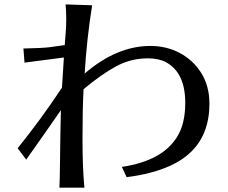

<svg xmlns="http://www.w3.org/2000/svg" viewBox="-20 -818 1040 876"><path d="M60.5 -141.6Q164.1 -269.5 262.7 -418L271.5 -555.7Q256.8 -553.7 91.8 -532.2L86.9 -596.7Q173.8 -598.6 205.1 -602.5Q236.3 -606.4 275.4 -612.3Q277.3 -645.5 279.8 -669.9Q282.2 -694.3 282.2 -731Q282.2 -767.6 279.3 -797.9L400.4 -793.9Q376 -642.6 366.2 -482.4Q512.7 -608.4 666 -608.4Q740.2 -608.4 801.3 -575.7Q862.3 -543 898.9 -483.9Q935.5 -424.8 935.5 -344.7Q935.5 -142.6 755.9 -61.5Q670.9 -23.4 557.6 -9.8L536.1 -56.6Q721.7 -84 789.1 -195.3Q825.2 -253.9 825.2 -348.6Q825.2 -486.3 737.3 -534.2Q704.1 -551.8 654.3 -551.8Q578.1 -551.8 511.2 -516.1Q444.3 -480.5 361.3 -411.1Q356.4 -323.2 356.4 -186Q356.4 -48.8 365.2 38.1H251Q252.9 9.8 253.9 -89.8Q254.9 -189.5 257.8 -315.4Q192.4 -220.7 99.6 -89.8Z"/></svg>

Font: GenEi LateGo v2
Style: Medium
Weight: 500
Designer: o_tamon (Modified)
Foundry: o_tamon / Adobe Systems Incorporated / FONT 910 / Philipp H. Poll
Version: Version 2.1;Original Version 1.004